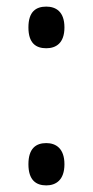

<svg xmlns="http://www.w3.org/2000/svg" viewBox="-20 -554 280 581"><path d="M120 -408C149 -408 175 -423 175 -471C175 -519 149 -534 120 -534C89 -534 66 -519 66 -471C66 -423 89 -408 120 -408ZM120 7C149 7 175 -9 175 -57C175 -105 149 -121 120 -121C89 -121 66 -105 66 -57C66 -9 89 7 120 7Z"/></svg>

Font: Noto Serif Ethiopic Cn
Style: Regular
Weight: 400
Width: 3
Designer: Monotype Design Team
Foundry: Monotype Imaging Inc.
Version: Version 2.102